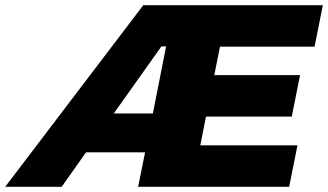

<svg xmlns="http://www.w3.org/2000/svg" viewBox="-82 -721 1266 741"><path d="M1132 -541H767L745 -431H1076L1044 -271H713L691 -160H1066L1034 0H451L478 -133H250L156 0H-62L471 -701H1164ZM357 -283H508L559 -542H541Z"/></svg>

Font: TypoPRO Montserrat
Style: Italic
Weight: 800
Italic angle: -11.3°
Designer: Julieta Ulanovsky
Foundry: Julieta Ulanovsky
Version: Version 6.001